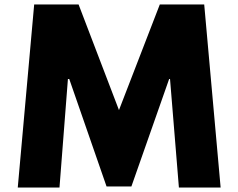

<svg xmlns="http://www.w3.org/2000/svg" viewBox="-20 -845 1073 865"><path d="M786 0 746 -489H742L572 -5H460L292 -489H286L248 0H60L134 -825H334L516 -349L700 -825H900L974 0Z"/></svg>

Font: Hussar
Style: BoldWeb
Weight: 700
Foundry: Cannot Into Space Fonts
Version: Version 2.00